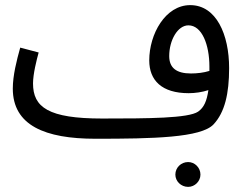

<svg xmlns="http://www.w3.org/2000/svg" viewBox="-20 -521 957 750"><path d="M353 21C578 21 765 17 814 -35C858 -82 875 -155 875 -255C875 -386 825 -501 723 -501C626 -501 563 -388 563 -285C563 -207 612 -157 717 -157C742 -157 770 -161 794 -169C788 -127 777 -101 754 -85C716 -59 561 -58 379 -58C169 -58 109 -102 109 -195C109 -232 123 -287 131 -316L59 -335C45 -285 30 -226 30 -175C30 -31 156 21 353 21ZM641 -302C641 -364 674 -422 716 -422C769 -422 798 -346 798 -261C798 -255 798 -250 798 -244C776 -237 750 -234 726 -234C669 -234 641 -256 641 -302ZM715 209C741 209 763 187 763 161C763 134 741 112 715 112C687 112 665 134 665 161C665 187 687 209 715 209Z"/></svg>

Font: Noto Sans Arabic SemCond
Style: Regular
Weight: 400
Width: 4
Designer: Monotype Design Team, Nadine Chahine, Nizar Qandah and Khaled Hosny
Foundry: Monotype Imaging Inc.
Version: Version 2.012